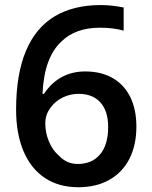

<svg xmlns="http://www.w3.org/2000/svg" viewBox="-20 -745 611 774"><path d="M44.9 -303.2Q44.9 -445.8 84.7 -540Q124.5 -634.3 201.2 -679.7Q276.9 -724.6 386.2 -724.6Q429.7 -724.6 478.5 -714.8V-621.6Q436 -633.3 383.3 -633.3Q284.7 -633.3 228 -578.1Q157.7 -513.2 151.4 -366.7H157.2Q187 -411.6 229 -434.3Q271 -457 322.8 -457Q387.7 -457 434.1 -430.4Q480.5 -403.8 505.1 -353.8Q529.8 -303.7 529.8 -234.4Q529.8 -159.7 501.5 -104.5Q473.1 -49.3 420.4 -19.8Q367.7 9.8 295.4 9.8Q217.8 9.8 161.4 -27.3Q105 -64.5 75 -135Q44.9 -205.6 44.9 -303.2ZM379.9 -118.7Q416 -157.2 416 -233.4Q416 -297.4 384.8 -332Q353.5 -366.7 296.9 -366.7Q262.7 -366.7 232.9 -352.1Q203.1 -337.4 184.6 -312Q162.6 -283.7 162.6 -248Q162.6 -209.5 177.5 -174.1Q192.4 -138.7 218.3 -116.7Q249.5 -84 293 -84Q348.1 -84 379.9 -118.7Z"/></svg>

Font: Viking Open Sans Light
Style: Bold
Weight: 600
Foundry: Ascender Corporation
Version: Version 2.001